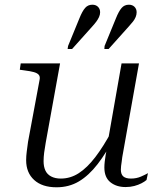

<svg xmlns="http://www.w3.org/2000/svg" viewBox="-20 -785 679 815"><path d="M174 -179Q170 -157 167.5 -137.5Q165 -118 165 -101Q165 -78 172.5 -61.5Q180 -45 197 -36Q214 -27 238 -27Q279 -27 314.5 -50Q350 -73 384.5 -118Q419 -163 455 -230L469 -208Q432 -137 394.5 -88.5Q357 -40 315 -15Q273 10 220 10Q159 10 125 -21Q91 -52 91 -105Q91 -122 93.5 -141.5Q96 -161 99 -183L148 -446Q151 -460 144.5 -467.5Q138 -475 123.5 -479Q109 -483 85 -486L64 -489L68 -516H235ZM499 -118Q498 -108 496.5 -98.5Q495 -89 494 -80.5Q493 -72 493 -65Q493 -45 503.5 -36Q514 -27 536 -27Q559 -27 578.5 -35.5Q598 -44 608 -50L602 -21Q594 -14 580.5 -7Q567 0 550 4.5Q533 9 513 9Q474 9 448.5 -11.5Q423 -32 423 -74Q423 -85 424.5 -98.5Q426 -112 428.5 -127Q431 -142 434 -156V-163L496 -516H570ZM317 -707Q329 -737 341 -751Q353 -765 372 -765Q387 -765 396 -756Q405 -747 405 -733Q405 -723 400.5 -713Q396 -703 389 -693.5Q382 -684 372 -673L286 -577H267L269 -590ZM472 -707Q484 -737 496 -751Q508 -765 527 -765Q542 -765 551 -756Q560 -747 560 -733Q560 -723 556 -713Q552 -703 544.5 -693.5Q537 -684 527 -673L441 -577H423L424 -590Z"/></svg>

Font: Roboto Serif 120pt Expanded Light
Style: Italic
Weight: 300
Width: 7
Italic angle: -10°
Designer: Greg Gazdowicz
Foundry: Commercial Type
Version: Version 1.008